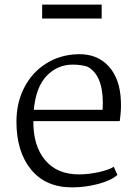

<svg xmlns="http://www.w3.org/2000/svg" viewBox="-20 -797 594 829"><path d="M51 0ZM502 -359Q504 -324 497 -274H124Q123 -168 174.5 -106Q226 -44 321 -44Q362 -44 407 -54Q452 -64 471 -77L487 -42Q461 -18 405 -3Q349 12 291 12Q177 12 114 -65Q51 -142 51 -272Q51 -354 85 -419.5Q119 -485 179.5 -523Q240 -561 317 -563Q400 -565 449.5 -510.5Q499 -456 502 -359ZM126 -323H423L424 -352Q424 -473 358 -509Q330 -518 294 -518Q228 -518 181.5 -469.5Q135 -421 126 -323ZM419 -777V-717H162V-777Z"/></svg>

Font: Martel Light
Style: Regular
Weight: 300
Designer: Dan Reynolds
Foundry: Dan Reynolds
Version: Version 1.001; ttfautohint (v1.1) -l 5 -r 5 -G 72 -x 0 -D la